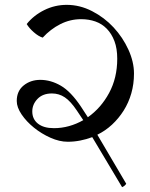

<svg xmlns="http://www.w3.org/2000/svg" viewBox="-20 -746 616 791"><path d="M360 -181Q336 -172 310.5 -167Q285 -162 259 -162Q225 -162 188 -178.5Q151 -195 120 -220Q89 -245 69 -274.5Q49 -304 49 -330Q49 -371 77.5 -394Q106 -417 146 -417Q189 -417 230.5 -393Q272 -369 314 -306L342 -263Q396 -301 429.5 -363Q463 -425 463 -504Q463 -546 451.5 -576.5Q440 -607 420 -627.5Q400 -648 373 -657.5Q346 -667 314 -667Q269 -667 228.5 -646.5Q188 -626 156 -591Q139 -596 119.5 -613Q100 -630 90 -647Q119 -683 162.5 -704.5Q206 -726 255 -726Q309 -726 359.5 -700Q410 -674 448 -633Q486 -592 509 -541.5Q532 -491 532 -443Q532 -400 521 -361.5Q510 -323 489.5 -290.5Q469 -258 441.5 -232.5Q414 -207 381 -191L500 11Q497 16 492.5 19.5Q488 23 483 25ZM202 -218Q234 -218 264.5 -226.5Q295 -235 323 -251L297 -290Q271 -329 247 -345Q223 -361 194 -361Q156 -361 134.5 -338.5Q113 -316 113 -287Q113 -255 136.5 -236.5Q160 -218 202 -218Z"/></svg>

Font: Gotu
Style: Regular
Weight: 400
Designer: Sarang Kulkarni & Kailash Malviya
Foundry: Ek Type
Version: Version 2.320;hotconv 1.0.109;makeotfexe 2.5.65596; ttfautoh